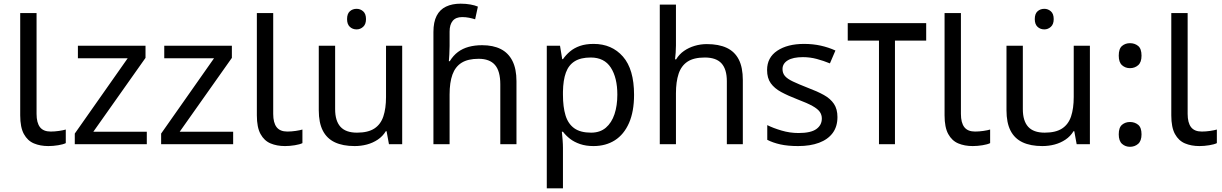

<svg xmlns="http://www.w3.org/2000/svg" viewBox="-20 -785 6653 1045"><path d="M243 10Q199 10 164.5 -4.5Q130 -19 110 -55.5Q90 -92 90 -157V-714H179V-165Q179 -117 197.5 -93Q216 -69 256 -69Q278 -69 301.5 -72.5Q325 -76 338 -80V-6Q324 1 296.5 5.5Q269 10 243 10Z M779 0H387V-58L675 -468H404V-536H772V-470L488 -68H779Z M1249 0H857V-58L1145 -468H874V-536H1242V-470L958 -68H1249Z M1531 10Q1487 10 1452.5 -4.5Q1418 -19 1398 -55.5Q1378 -92 1378 -157V-714H1467V-165Q1467 -117 1485.5 -93Q1504 -69 1544 -69Q1566 -69 1589.5 -72.5Q1613 -76 1626 -80V-6Q1612 1 1584.5 5.5Q1557 10 1531 10Z M1921 -737Q1941 -737 1956.5 -723.5Q1972 -710 1972 -681Q1972 -653 1956.5 -639Q1941 -625 1921 -625Q1899 -625 1884 -639Q1869 -653 1869 -681Q1869 -710 1884 -723.5Q1899 -737 1921 -737ZM2169 -536V0H2097L2084 -71H2080Q2063 -43 2036 -25Q2009 -7 1977 1.5Q1945 10 1910 10Q1846 10 1802.5 -10.5Q1759 -31 1737 -74Q1715 -117 1715 -185V-536H1804V-191Q1804 -127 1833 -95Q1862 -63 1923 -63Q1983 -63 2017.5 -85.5Q2052 -108 2066.5 -151.5Q2081 -195 2081 -257V-536Z M2339 -611Q2339 -665 2356.5 -699Q2374 -733 2407.5 -749Q2441 -765 2487 -765Q2516 -765 2540.5 -760.5Q2565 -756 2581 -749L2566 -680Q2550 -685 2532.5 -688.5Q2515 -692 2495 -692Q2461 -692 2444 -671.5Q2427 -651 2427 -613V-535Q2427 -513 2425.5 -488Q2424 -463 2423 -452H2428Q2447 -483 2472.5 -502Q2498 -521 2531 -530Q2564 -539 2604 -539Q2664 -539 2705.5 -518Q2747 -497 2769 -453.5Q2791 -410 2791 -343V0H2703V-326Q2703 -398 2674 -431.5Q2645 -465 2585 -465Q2527 -465 2492.5 -443.5Q2458 -422 2442.5 -379Q2427 -336 2427 -271V0H2339Z M3211 -546Q3310 -546 3370.5 -477Q3431 -408 3431 -269Q3431 -178 3403.5 -115.5Q3376 -53 3326.5 -21.5Q3277 10 3210 10Q3169 10 3137 -1Q3105 -12 3082.5 -29.5Q3060 -47 3044 -68H3038Q3040 -51 3042 -25Q3044 1 3044 20V240H2956V-536H3028L3040 -463H3044Q3060 -486 3082.5 -505Q3105 -524 3136.5 -535Q3168 -546 3211 -546ZM3195 -472Q3141 -472 3108 -451.5Q3075 -431 3060 -390Q3045 -349 3044 -286V-269Q3044 -203 3058 -157Q3072 -111 3105.5 -87Q3139 -63 3197 -63Q3246 -63 3277.5 -90Q3309 -117 3324.5 -163.5Q3340 -210 3340 -270Q3340 -362 3304.5 -417Q3269 -472 3195 -472Z M3659 -537Q3659 -518 3657.5 -498Q3656 -478 3654 -462H3660Q3677 -490 3703 -508Q3729 -526 3761 -535.5Q3793 -545 3827 -545Q3892 -545 3935.5 -524.5Q3979 -504 4001 -461Q4023 -418 4023 -349V0H3936V-343Q3936 -408 3907 -440Q3878 -472 3816 -472Q3756 -472 3722 -449.5Q3688 -427 3673.5 -383.5Q3659 -340 3659 -277V0H3571V-760H3659Z M4538 -148Q4538 -96 4512 -61Q4486 -26 4438 -8Q4390 10 4324 10Q4268 10 4227.5 1Q4187 -8 4156 -24V-104Q4188 -88 4233.5 -74.5Q4279 -61 4326 -61Q4393 -61 4423 -82.5Q4453 -104 4453 -140Q4453 -160 4442 -176Q4431 -192 4402.5 -208Q4374 -224 4321 -244Q4269 -264 4232 -284Q4195 -304 4175 -332Q4155 -360 4155 -404Q4155 -472 4210.5 -509Q4266 -546 4356 -546Q4405 -546 4447.5 -536.5Q4490 -527 4527 -510L4497 -440Q4463 -454 4426 -464Q4389 -474 4350 -474Q4296 -474 4267.5 -456.5Q4239 -439 4239 -409Q4239 -387 4252 -371.5Q4265 -356 4295.5 -341.5Q4326 -327 4377 -307Q4428 -288 4464 -268Q4500 -248 4519 -219.5Q4538 -191 4538 -148Z M5021 -659V-564H4851V0H4764V-564H4594V-659Z M5274 10Q5230 10 5195.5 -4.5Q5161 -19 5141 -55.5Q5121 -92 5121 -157V-714H5210V-165Q5210 -117 5228.5 -93Q5247 -69 5287 -69Q5309 -69 5332.5 -72.5Q5356 -76 5369 -80V-6Q5355 1 5327.5 5.5Q5300 10 5274 10Z M5664 -737Q5684 -737 5699.5 -723.5Q5715 -710 5715 -681Q5715 -653 5699.5 -639Q5684 -625 5664 -625Q5642 -625 5627 -639Q5612 -653 5612 -681Q5612 -710 5627 -723.5Q5642 -737 5664 -737ZM5912 -536V0H5840L5827 -71H5823Q5806 -43 5779 -25Q5752 -7 5720 1.5Q5688 10 5653 10Q5589 10 5545.5 -10.5Q5502 -31 5480 -74Q5458 -117 5458 -185V-536H5547V-191Q5547 -127 5576 -95Q5605 -63 5666 -63Q5726 -63 5760.5 -85.5Q5795 -108 5809.5 -151.5Q5824 -195 5824 -257V-536Z M6069 -54Q6069 -91 6087 -106Q6105 -121 6130 -121Q6156 -121 6174.5 -106Q6193 -91 6193 -54Q6193 -18 6174.5 -2Q6156 14 6130 14Q6105 14 6087 -2Q6069 -18 6069 -54ZM6069 -482Q6069 -520 6087 -535Q6105 -550 6130 -550Q6156 -550 6174.5 -535Q6193 -520 6193 -482Q6193 -446 6174.5 -430Q6156 -414 6130 -414Q6105 -414 6087 -430Q6069 -446 6069 -482Z M6508 10Q6464 10 6429.5 -4.5Q6395 -19 6375 -55.5Q6355 -92 6355 -157V-714H6444V-165Q6444 -117 6462.5 -93Q6481 -69 6521 -69Q6543 -69 6566.5 -72.5Q6590 -76 6603 -80V-6Q6589 1 6561.5 5.5Q6534 10 6508 10Z"/></svg>

Font: hexuguzrati05
Style: Book
Weight: 400
Designer: Jelle Bosma - Monotype Design Team, Universal Thirst
Foundry: Monotype Imaging Inc.
Version: Version 2.106